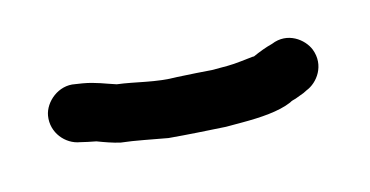

<svg xmlns="http://www.w3.org/2000/svg" viewBox="-33 -145 645 335"><g transform="rotate(-15 289.5 22.5)"><path d="M375 -9H347L319 -11C307 -12 296 -12 285 -13C247 -13 213 -24 180 -28C161 -34 146 -41 123 -45L110 -47C81 -53 54 -30 50 -6C45 24 67 49 92 53L105 56L120 59C133 64 147 69 160 72C187 75 214 81 243 86C277 89 311 91 345 93H375C407 93 441 91 464 81C467 79 471 78 475 77L491 71L497 68C518 60 538 33 526 2C518 -18 491 -39 460 -26C448 -23 435 -18 424 -13H421C410 -12 390 -9 375 -9Z"/></g></svg>

Font: Electronic
Style: UltBlk
Weight: 500
Version: Version 1.011